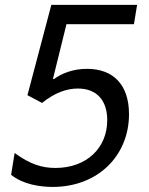

<svg xmlns="http://www.w3.org/2000/svg" viewBox="-20 -747 603 776"><path d="M193.2 8.5C375.7 8.5 501.4 -117.9 501.4 -285.5C501.4 -404.8 437.5 -468.8 331.7 -468.8C271.3 -468.8 226.6 -448.2 198.2 -427.6H193.9L248.6 -649.1H521.3L534.1 -727.3H187.5L90.9 -362.2L149.9 -331C202.4 -372.9 250 -389.2 294.7 -389.2C371.4 -389.2 413.4 -340.9 413.4 -261.4C413.4 -149.1 330.3 -68.2 203.8 -68.2C148.4 -68.2 100.9 -83.8 39.1 -128.6L24.9 -40.5C73.2 -1.4 142 8.5 193.2 8.5Z"/></svg>

Font: TID UI
Style: Italic
Weight: 400
Italic angle: -9.39999°
Designer: The TID Project Authors
Foundry: Bakken & Bæck
Version: Version 1.001;hotconv 1.0.109;makeotfexe 2.5.65596